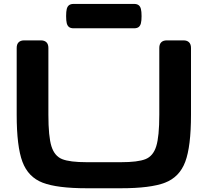

<svg xmlns="http://www.w3.org/2000/svg" viewBox="-20 -959 1075 994"><path d="M66.4 -365.2V-710.9Q66.4 -730 76.4 -740Q86.4 -750 105.5 -750H191.4Q210.4 -750 220.5 -740Q230.5 -730 230.5 -710.9V-365.2Q230.5 -251.9 246.4 -201.3Q262.4 -150.8 302 -135.1Q341.5 -119.3 429.2 -119.3H606Q693.7 -119.3 733.2 -135.1Q772.8 -150.8 788.7 -201.3Q804.7 -251.9 804.7 -365.2V-710.9Q804.7 -730 814.7 -740Q824.7 -750 843.8 -750H929.7Q948.7 -750 958.7 -740Q968.8 -730 968.8 -710.9V-365.2Q968.8 -200.7 939 -121.3Q909.2 -42 834.2 -13.2Q759.3 15.6 606 15.6H429.2Q275.9 15.6 200.9 -13.2Q126 -42 96.2 -121.3Q66.4 -200.7 66.4 -365.2ZM361.3 -938.7H673.8Q689.2 -938.7 697.7 -932.2Q706.2 -925.8 709.5 -912.6Q712.9 -899.4 712.9 -875.6Q712.9 -851.8 709.5 -838.6Q706.2 -825.4 697.7 -818.9Q689.2 -812.5 673.8 -812.5H361.3Q346 -812.5 337.5 -818.9Q329 -825.4 325.6 -838.6Q322.3 -851.8 322.3 -875.6Q322.3 -899.4 325.6 -912.6Q329 -925.8 337.5 -932.2Q346 -938.7 361.3 -938.7Z"/></svg>

Font: Gyrochrome
Style: Regular
Weight: 400
Designer: David Moles
Foundry: David Moles
Version: Version 1.005;Glyphs 3.2.3 (3260)